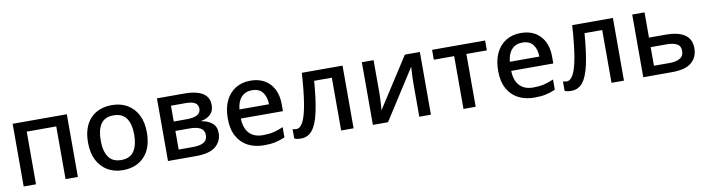

<svg xmlns="http://www.w3.org/2000/svg" viewBox="-27 -1083 5981 1626"><g transform="rotate(-10 2964.0 -269.5)"><path d="M549 -539V0H443V-453H189V0H83V-539Z M1190 -270Q1190 -136 1121 -63Q1052 10 935 10Q862 10 805.5 -23Q749 -56 716.5 -118.5Q684 -181 684 -270Q684 -404 752 -476.5Q820 -549 938 -549Q1012 -549 1068.5 -516.5Q1125 -484 1157.5 -422Q1190 -360 1190 -270ZM793 -270Q793 -179 827.5 -128Q862 -77 937 -77Q1012 -77 1046.5 -128Q1081 -179 1081 -270Q1081 -362 1046 -411.5Q1011 -461 936 -461Q861 -461 827 -411.5Q793 -362 793 -270Z M1771 -402Q1771 -353 1741.5 -324Q1712 -295 1663 -286V-282Q1715 -275 1751.5 -245.5Q1788 -216 1788 -159Q1788 -90 1735.5 -45Q1683 0 1563 0H1324V-539H1563Q1622 -539 1669 -526Q1716 -513 1743.5 -483Q1771 -453 1771 -402ZM1663 -390Q1663 -424 1637.5 -440.5Q1612 -457 1557 -457H1430V-321H1541Q1663 -321 1663 -390ZM1678 -161Q1678 -203 1645.5 -221.5Q1613 -240 1551 -240H1430V-80H1553Q1612 -80 1645 -98.5Q1678 -117 1678 -161Z M2128 -549Q2234 -549 2295 -483.5Q2356 -418 2356 -305V-247H1994Q1996 -164 2037.5 -120Q2079 -76 2154 -76Q2206 -76 2246.5 -85.5Q2287 -95 2330 -114V-26Q2289 -8 2248 1Q2207 10 2150 10Q2071 10 2011.5 -21Q1952 -52 1918.5 -113.5Q1885 -175 1885 -265Q1885 -356 1915.5 -419Q1946 -482 2000.5 -515.5Q2055 -549 2128 -549ZM2128 -467Q2071 -467 2036.5 -430Q2002 -393 1996 -325H2250Q2249 -388 2219.5 -427.5Q2190 -467 2128 -467Z M2920 0H2813V-454H2661Q2648 -288 2625.5 -186.5Q2603 -85 2565 -38.5Q2527 8 2467 8Q2431 8 2410 -2V-83Q2424 -78 2443 -78Q2475 -78 2499.5 -123.5Q2524 -169 2541.5 -270.5Q2559 -372 2570 -539H2920Z M3187 -245Q3187 -229 3185.5 -202Q3184 -175 3182.5 -148.5Q3181 -122 3179 -109L3456 -539H3585V0H3485V-287Q3485 -306 3486 -334Q3487 -362 3488.5 -388.5Q3490 -415 3491 -429L3216 0H3086V-539H3187Z M4146 -454H3970V0H3865V-454H3690V-539H4146Z M4453 -549Q4559 -549 4620 -483.5Q4681 -418 4681 -305V-247H4319Q4321 -164 4362.5 -120Q4404 -76 4479 -76Q4531 -76 4571.5 -85.5Q4612 -95 4655 -114V-26Q4614 -8 4573 1Q4532 10 4475 10Q4396 10 4336.5 -21Q4277 -52 4243.5 -113.5Q4210 -175 4210 -265Q4210 -356 4240.5 -419Q4271 -482 4325.5 -515.5Q4380 -549 4453 -549ZM4453 -467Q4396 -467 4361.5 -430Q4327 -393 4321 -325H4575Q4574 -388 4544.5 -427.5Q4515 -467 4453 -467Z M5245 0H5138V-454H4986Q4973 -288 4950.5 -186.5Q4928 -85 4890 -38.5Q4852 8 4792 8Q4756 8 4735 -2V-83Q4749 -78 4768 -78Q4800 -78 4824.5 -123.5Q4849 -169 4866.5 -270.5Q4884 -372 4895 -539H5245Z M5660 -322Q5880 -322 5880 -167Q5880 -91 5827.5 -45.5Q5775 0 5659 0H5411V-539H5517V-322ZM5774 -163Q5774 -206 5742 -223Q5710 -240 5652 -240H5517V-80H5654Q5706 -80 5740 -99Q5774 -118 5774 -163Z"/></g></svg>

Font: Noto Sans Medium
Style: Regular
Weight: 500
Designer: Monotype Design Team
Foundry: Monotype Imaging Inc.
Version: Version 2.007